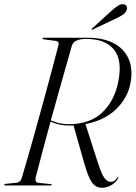

<svg xmlns="http://www.w3.org/2000/svg" viewBox="-25 -879 643 910"><path d="M536 -38.5Q530 -20 507.5 -4.5Q485 11 457.5 11Q430 11 411.8 -13Q393.5 -37 374.5 -104.5L323.5 -284.5Q314.5 -284 305.5 -284Q278 -284 255 -289.2Q232 -294.5 214.5 -302.5Q193.5 -226 175 -156.2Q156.5 -86.5 144 -37.5Q142 -28 144.5 -20.8Q147 -13.5 155.5 -12.5L215 -6.5Q220 -6.5 220 -3.5Q220 0 216 0H0Q-5 0 -5 -3Q-5 -7 1 -7.5L55 -13Q71 -14.5 78.5 -36.5Q92 -81.5 110 -144.5Q128 -207.5 148 -279.2Q168 -351 187.5 -422.8Q207 -494.5 224 -557.8Q241 -621 252.5 -667Q255.5 -683 240 -685L183 -692.5Q176.5 -693.5 176.5 -697Q176.5 -700 181.5 -700H392Q463 -700 512.5 -674.8Q562 -649.5 584 -601.5Q606 -553.5 593.5 -485.5Q580.5 -415 525.2 -361.5Q470 -308 380 -291L438.5 -109Q457 -51.5 470.8 -34.2Q484.5 -17 501 -17Q518.5 -17 531 -38Q533.5 -41.5 535.5 -41.5Q536.5 -41 536 -38.5ZM315 -660Q303 -618 286.8 -560.8Q270.5 -503.5 252.2 -438.5Q234 -373.5 216 -308.5Q235 -300 256 -295.2Q277 -290.5 300.5 -290.5Q402 -290.5 460 -346.2Q518 -402 535.5 -491.5Q556 -593.5 515.2 -644Q474.5 -694.5 384.5 -694.5Q356 -694.5 338.2 -687Q320.5 -679.5 315 -660ZM503 -827.5Q520.5 -843 534.2 -851.8Q548 -860.5 559.5 -859Q571.5 -858 575 -849.5Q578.5 -841 575.5 -832.5Q570.5 -818 556.5 -808.8Q542.5 -799.5 525 -791.5L414.5 -739Q410 -736.5 409 -738.5Q408 -741 411.5 -744Z"/></svg>

Font: Fraunces 144pt S000 Light
Style: Italic
Weight: 300
Italic angle: -16°
Version: Version 1.000; ttfautohint (v1.8.3)